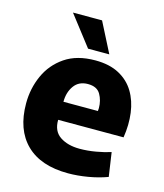

<svg xmlns="http://www.w3.org/2000/svg" viewBox="-110 -804 767 899"><g transform="rotate(15 273.5 -354.5)"><path d="M304 12Q171 12 100.5 -57.5Q30 -127 30 -254Q30 -326 58.5 -389.5Q87 -453 145 -492.5Q203 -532 292 -532Q361 -532 408 -506.5Q455 -481 481 -437.5Q507 -394 514.5 -337.5Q522 -281 512 -218H195Q194 -163 231.5 -138Q269 -113 327 -113Q365 -113 405 -120Q445 -127 476 -137L493 -21Q450 -5 400 3.5Q350 12 304 12ZM287 -416Q243 -416 220 -384Q197 -352 197 -306H364Q364 -310 364.5 -313.5Q365 -317 365 -320Q365 -357 348 -386.5Q331 -416 287 -416ZM244 -576 132 -721H273L347 -576Z"/></g></svg>

Font: Murecho
Style: Bold
Weight: 700
Designer: Neil Summerour
Foundry: Positype
Version: Version 1.010; ttfautohint (v1.8.3)